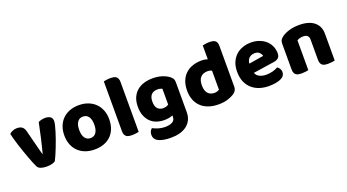

<svg xmlns="http://www.w3.org/2000/svg" viewBox="-58 -1292 3808 2105"><g transform="rotate(-20 1845.5 -240.0)"><path d="M377 -13Q363 -2 336 5Q309 12 275 12Q236 12 207.5 2Q179 -8 168 -30Q159 -47 146.5 -77.5Q134 -108 120 -145.5Q106 -183 91 -226Q76 -269 62.5 -311Q49 -353 38 -392Q27 -431 20 -461Q34 -475 57.5 -485.5Q81 -496 109 -496Q144 -496 166.5 -481.5Q189 -467 200 -427L239 -274Q250 -229 260 -192.5Q270 -156 275 -136H280Q299 -210 320 -300Q341 -390 358 -477Q375 -486 396.5 -491Q418 -496 438 -496Q473 -496 497 -481Q521 -466 521 -429Q521 -413 513.5 -382.5Q506 -352 494.5 -313.5Q483 -275 467.5 -232Q452 -189 436 -148Q420 -107 404.5 -71.5Q389 -36 377 -13Z M1095 -243Q1095 -181 1076 -132.5Q1057 -84 1022.5 -51Q988 -18 940 -1Q892 16 833 16Q774 16 726 -2Q678 -20 643.5 -53.5Q609 -87 590 -135Q571 -183 571 -243Q571 -302 590 -350Q609 -398 643.5 -431.5Q678 -465 726 -483Q774 -501 833 -501Q892 -501 940 -482.5Q988 -464 1022.5 -430.5Q1057 -397 1076 -349Q1095 -301 1095 -243ZM745 -243Q745 -182 768.5 -149.5Q792 -117 834 -117Q876 -117 898.5 -150Q921 -183 921 -243Q921 -303 898 -335.5Q875 -368 833 -368Q791 -368 768 -335.5Q745 -303 745 -243Z M1351 -1Q1340 1 1318.5 4.5Q1297 8 1275 8Q1253 8 1235.5 5Q1218 2 1206 -7Q1194 -16 1187.5 -31.5Q1181 -47 1181 -72V-652Q1192 -654 1213.5 -657.5Q1235 -661 1257 -661Q1279 -661 1296.5 -658Q1314 -655 1326 -646Q1338 -637 1344.5 -621.5Q1351 -606 1351 -581Z M1695 -501Q1752 -501 1798.5 -486.5Q1845 -472 1877 -449Q1897 -435 1908.5 -418Q1920 -401 1920 -374V-24Q1920 29 1900 67.5Q1880 106 1845.5 131.5Q1811 157 1764.5 169Q1718 181 1665 181Q1574 181 1522 156.5Q1470 132 1470 77Q1470 54 1479.5 36.5Q1489 19 1501 10Q1530 26 1566.5 37Q1603 48 1642 48Q1696 48 1728 30Q1760 12 1760 -28V-44Q1719 -26 1660 -26Q1615 -26 1574.5 -39.5Q1534 -53 1503.5 -81.5Q1473 -110 1454.5 -155Q1436 -200 1436 -262Q1436 -323 1455.5 -368Q1475 -413 1509.5 -442.5Q1544 -472 1591.5 -486.5Q1639 -501 1695 -501ZM1757 -356Q1750 -360 1736.5 -364Q1723 -368 1703 -368Q1654 -368 1629.5 -340.5Q1605 -313 1605 -262Q1605 -204 1629.5 -178.5Q1654 -153 1692 -153Q1733 -153 1757 -172Z M2004 -243Q2004 -309 2024 -357.5Q2044 -406 2079.5 -438Q2115 -470 2162.5 -485.5Q2210 -501 2265 -501Q2285 -501 2304 -497.5Q2323 -494 2335 -489V-651Q2345 -654 2367 -657.5Q2389 -661 2412 -661Q2434 -661 2451.5 -658Q2469 -655 2481 -646Q2493 -637 2499 -621.5Q2505 -606 2505 -581V-107Q2505 -60 2461 -32Q2432 -13 2386 1.5Q2340 16 2280 16Q2215 16 2163.5 -2Q2112 -20 2076.5 -54Q2041 -88 2022.5 -135.5Q2004 -183 2004 -243ZM2288 -368Q2234 -368 2205 -337Q2176 -306 2176 -243Q2176 -181 2203 -149.5Q2230 -118 2281 -118Q2299 -118 2313.5 -123.5Q2328 -129 2336 -136V-356Q2316 -368 2288 -368Z M2868 16Q2809 16 2758.5 -0.5Q2708 -17 2670.5 -50Q2633 -83 2611.5 -133Q2590 -183 2590 -250Q2590 -316 2611.5 -363.5Q2633 -411 2668 -441.5Q2703 -472 2748 -486.5Q2793 -501 2840 -501Q2893 -501 2936.5 -485Q2980 -469 3011.5 -441Q3043 -413 3060.5 -374Q3078 -335 3078 -289Q3078 -255 3059 -237Q3040 -219 3006 -214L2759 -177Q2770 -144 2804 -127.5Q2838 -111 2882 -111Q2923 -111 2959.5 -121.5Q2996 -132 3019 -146Q3035 -136 3046 -118Q3057 -100 3057 -80Q3057 -35 3015 -13Q2983 4 2943 10Q2903 16 2868 16ZM2840 -377Q2816 -377 2798.5 -369Q2781 -361 2770 -348.5Q2759 -336 2753.5 -320.5Q2748 -305 2747 -289L2918 -317Q2915 -337 2896 -357Q2877 -377 2840 -377Z M3468 -308Q3468 -339 3450.5 -353.5Q3433 -368 3403 -368Q3383 -368 3363.5 -363Q3344 -358 3330 -348V-1Q3320 2 3298.5 5Q3277 8 3254 8Q3232 8 3214.5 5Q3197 2 3185 -7Q3173 -16 3166.5 -31.5Q3160 -47 3160 -72V-372Q3160 -399 3171.5 -416Q3183 -433 3203 -447Q3237 -471 3288.5 -486Q3340 -501 3403 -501Q3516 -501 3577 -451.5Q3638 -402 3638 -314V-1Q3628 2 3606.5 5Q3585 8 3562 8Q3540 8 3522.5 5Q3505 2 3493 -7Q3481 -16 3474.5 -31.5Q3468 -47 3468 -72Z"/></g></svg>

Font: Baloo Paaji
Style: Regular
Weight: 400
Designer: Shuchita Grover and Ek Type
Foundry: Ek Type
Version: Version 1.443;PS 1.000;hotconv 16.6.51;makeotf.lib2.5.65220;